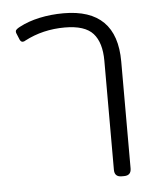

<svg xmlns="http://www.w3.org/2000/svg" viewBox="-44 -579 520 619"><g transform="rotate(-5 215.5 -270.0)"><path d="M302 -23V-376Q302 -435 275.5 -464.5Q249 -494 184 -494Q113 -494 54 -463Q50 -460 45 -460Q38 -460 34 -472L27 -489Q26 -491 26 -495Q26 -499 30.5 -502.5Q35 -506 41 -509Q69 -524 106 -532Q143 -540 184 -540Q356 -540 356 -369V-23Q356 0 333 0H325Q302 0 302 -23Z"/></g></svg>

Font: Mitr ExtraLight
Style: Regular
Weight: 275
Designer: Thanarat Vachiruckul
Foundry: Cadson Demak Co.,Ltd.
Version: Version 1.001